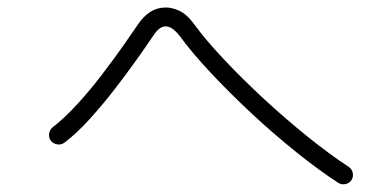

<svg xmlns="http://www.w3.org/2000/svg" viewBox="-20 -609 1040 510"><path d="M879 -123Q828 -156 767.5 -204.5Q707 -253 648 -308Q589 -363 539 -416.5Q489 -470 457 -514Q437 -539 420 -539Q403 -539 387 -514Q371 -490 344 -452Q317 -414 284.5 -372Q252 -330 217.5 -292Q183 -254 151 -230Q143 -224 132.5 -225.5Q122 -227 115 -235Q109 -244 110.5 -254Q112 -264 120 -271Q150 -294 184.5 -331.5Q219 -369 251 -411Q283 -453 308 -488.5Q333 -524 345 -542Q376 -589 419 -589Q434 -590 455 -581Q476 -572 497 -543Q527 -502 576 -450Q625 -398 683 -344.5Q741 -291 799 -244.5Q857 -198 906 -166Q915 -160 917 -150Q919 -140 914 -131Q908 -122 897.5 -120Q887 -118 879 -123Z"/></svg>

Font: Kurewa Gothic CJK TC Regular
Style: Regular
Weight: 400
Designer: Max Yao
Foundry: Max-Everyday
Version: Version 1.071; ttfautohint (v1.8.3)